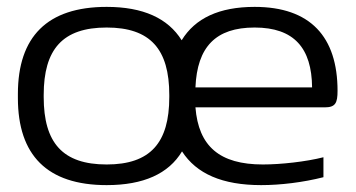

<svg xmlns="http://www.w3.org/2000/svg" viewBox="-20 -529 1035 558"><path d="M32 -256V-244C32 -78 117 9 290 9C397 9 470 -24 509 -89C551 -24 626 9 739 9C795 9 861 1 920 -14V-72C869 -59 796 -51 744 -51C618 -51 557 -104 548 -217H924C955 -217 961 -230 961 -265C961 -422 882 -509 720 -509C617 -509 547 -476 508 -412C468 -476 396 -509 290 -509C117 -509 32 -422 32 -256ZM107 -247V-253C107 -386 162 -449 290 -449C417 -449 472 -386 472 -253V-247C472 -114 417 -51 290 -51C162 -51 107 -114 107 -247ZM548 -275C553 -393 607 -449 720 -449C835 -449 886 -389 887 -275Z"/></svg>

Font: LT Wave Light
Style: Regular
Weight: 300
Designer: Daniel Lyons
Version: Version 2.5 (Glyphs App)